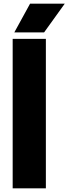

<svg xmlns="http://www.w3.org/2000/svg" viewBox="-20 -1018 370 1038"><path d="M48.5 0V-808H228V0ZM57.5 -843 142.5 -998H330L218.5 -843Z"/></svg>

Font: Encode Sans SmCnd XBd
Style: Regular
Weight: 800
Width: 4
Designer: Multiple Designers
Foundry: Impallari Type
Version: Version 3.002; ttfautohint (v1.8.3) -l 8 -r 50 -G 200 -x 14 